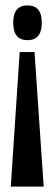

<svg xmlns="http://www.w3.org/2000/svg" viewBox="-20 -559 201 712"><path d="M53 -366H108L142 133H20ZM82 -539Q135 -539 135 -475Q135 -410 82 -410Q29 -410 29 -475Q29 -539 82 -539Z"/></svg>

Font: Bricolage Grotesque 96pt Condensed Medium
Style: Regular
Weight: 500
Width: 3
Designer: Mathieu Triay
Foundry: Atelier Triay
Version: Version 1.001; ttfautohint (v1.8.4.7-5d5b);gftools[0.9.33.de